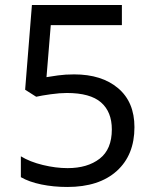

<svg xmlns="http://www.w3.org/2000/svg" viewBox="-20 -734 612 764"><path d="M275 -438Q385 -438 450 -383Q515 -328 515 -228Q515 -117 444.5 -53.5Q374 10 248 10Q193 10 144.5 0Q96 -10 63 -29V-112Q99 -90 150.5 -77.5Q202 -65 249 -65Q328 -65 376.5 -102.5Q425 -140 425 -219Q425 -289 382 -326.5Q339 -364 246 -364Q218 -364 182 -359Q146 -354 124 -349L80 -377L107 -714H465V-634H182L165 -427Q182 -430 211 -434Q240 -438 275 -438Z"/></svg>

Font: Noto Sans Limbu
Style: Regular
Weight: 400
Designer: Monotype Design Team
Foundry: Monotype Imaging Inc.
Version: Version 2.004; ttfautohint (v1.8.4.7-5d5b)